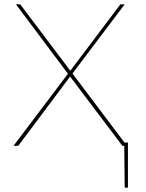

<svg xmlns="http://www.w3.org/2000/svg" viewBox="-20 -678 678 893"><path d="M559 -15H575V195H560L558 0H549L306 -322L65 0H43L296 -335L54 -658H74L307 -349L540 -658H560L317 -336Z"/></svg>

Font: EauTestSC Thin
Style: Regular
Weight: 250
Designer: Christian Thalmann (Catharsis Fonts)
Version: Version 0.001;PS 000.001;hotconv 1.0.88;makeotf.lib2.5.64775